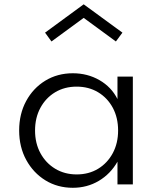

<svg xmlns="http://www.w3.org/2000/svg" viewBox="-20 -876 758 912"><path d="M326 16Q394 16 449.5 -17Q505 -50 538 -108V0H611V-512H538V-405.5Q509 -463 452.2 -495.5Q395.5 -528 326 -528Q253 -528 195.2 -492.8Q137.5 -457.5 104.2 -396Q71 -334.5 71 -256.5Q71 -177.5 104.8 -116Q138.5 -54.5 196 -19.2Q253.5 16 326 16ZM344 -47.5Q287 -47.5 242.2 -74.5Q197.5 -101.5 172 -148.5Q146.5 -195.5 146.5 -256Q146.5 -317 172 -364Q197.5 -411 242 -437.8Q286.5 -464.5 344 -464.5Q401.5 -464.5 446 -437.8Q490.5 -411 515.8 -364Q541 -317 541 -256Q541 -195.5 515.5 -148.2Q490 -101 445.8 -74.2Q401.5 -47.5 344 -47.5ZM224.5 -679 377.5 -791 530.5 -679 561.5 -721 377.5 -855.5 194 -721Z"/></svg>

Font: Spartan
Style: Regular
Weight: 400
Designer: Matt Bailey, Mirko Velimirovic
Foundry: Matt Bailey
Version: Version 1.003; ttfautohint (v1.8.3)